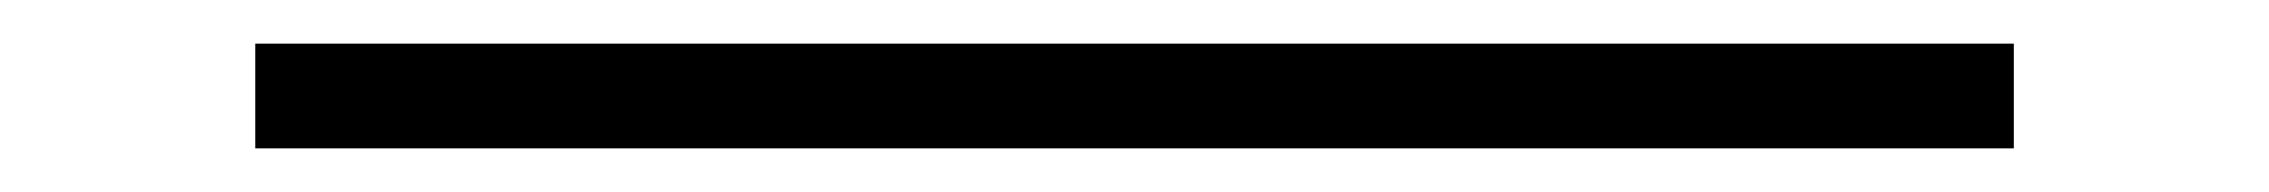

<svg xmlns="http://www.w3.org/2000/svg" viewBox="-20 -404 1040 88"><path d="M97 -336V-384H903V-336Z"/></svg>

Font: M PLUS 1p Light
Style: Regular
Weight: 300
Version: Version 1.061